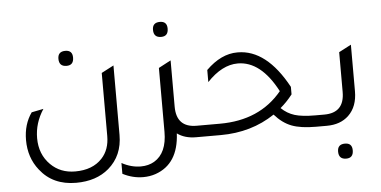

<svg xmlns="http://www.w3.org/2000/svg" viewBox="-54 -748 2073 1044"><g transform="rotate(-5 982.5 -225.5)"><path d="M325 -448Q284 -448 284 -490Q284 -530 325 -530Q364 -530 364 -490Q364 -448 325 -448ZM579 -49Q579 64 501 131Q432 190 322 190Q195 190 125 100Q70 31 70 -65Q70 -151 114 -213L179 -226Q131 -153 131 -70Q131 18 188 75Q241 128 322 128Q417 128 469 72Q512 26 512 -49V-393L579 -428Z M851 -560Q810 -560 810 -602Q810 -642 851 -642Q890 -642 890 -602Q890 -560 851 -560ZM1001 -62H1036V0H993Q931 0 890 -30Q882 136 756 180Q724 191 688 191Q630 191 576 163V104Q627 132 680 132Q722 132 754 113Q824 71 824 -44V-393L890 -428V-427L891 -428V-176Q891 -62 1001 -62Z M1648 -62H1683V0H1647Q1564 0 1514.5 -19Q1465 -38 1423 -86Q1295 0 1127 0H1016V-62H1128Q1346 -62 1468 -210Q1379 -380 1253 -380Q1167 -380 1085 -293V-359Q1167 -440 1256 -440H1258Q1415 -440 1530 -228V-187Q1499 -147 1464 -118Q1496 -87 1536.5 -74.5Q1577 -62 1648 -62Z M1663 0V-62H1698Q1808 -62 1808 -176V-393L1875 -428V-174Q1875 -90 1826 -43Q1781 0 1706 0ZM1796 187Q1755 187 1755 145Q1755 105 1796 105Q1835 105 1835 145Q1835 187 1796 187Z"/></g></svg>

Font: Space Grotesk
Style: Regular
Weight: 400
Designer: Florian Karsten
Foundry: Florian Karsten
Version: Version 2.000